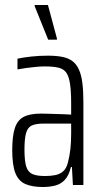

<svg xmlns="http://www.w3.org/2000/svg" viewBox="-20 -741 407 769"><path d="M152 8Q109 8 81.5 -4Q54 -16 41.5 -48Q29 -80 29 -140Q29 -196 39.5 -228Q50 -260 75 -273Q100 -286 144 -286Q155 -286 170 -285.5Q185 -285 202 -284.5Q219 -284 235 -283.5Q251 -283 265 -282V-326Q265 -375 260.5 -405Q256 -435 245.5 -450Q235 -465 214 -470Q193 -475 159 -475Q142 -475 122.5 -473Q103 -471 84 -468.5Q65 -466 50 -463V-506Q74 -511 105 -514.5Q136 -518 172 -518Q206 -518 230.5 -513Q255 -508 271 -495.5Q287 -483 296.5 -461.5Q306 -440 310 -408Q314 -376 314 -331V0H272L268 -72H264Q256 -38 239.5 -20.5Q223 -3 200 2.5Q177 8 152 8ZM160 -36Q182 -36 200.5 -39.5Q219 -43 232.5 -54.5Q246 -66 252 -90Q259 -117 262 -144.5Q265 -172 265 -207V-246H155Q124 -246 107.5 -238.5Q91 -231 84.5 -208.5Q78 -186 78 -141Q78 -99 84.5 -76Q91 -53 108.5 -44.5Q126 -36 160 -36ZM173 -582 119 -716V-721H172L208 -587V-582Z"/></svg>

Font: Saira ExtraCondensed Light
Style: Regular
Weight: 300
Width: 2
Designer: Hector Gatti with collaboration of the Omnibus-Type team
Foundry: Omnibus-Type
Version: Version 1.101